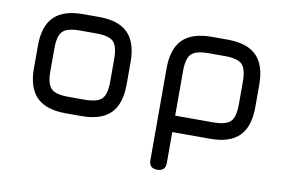

<svg xmlns="http://www.w3.org/2000/svg" viewBox="-75 -637 1441 967"><g transform="rotate(10 646.0 -153.5)"><path d="M276 0Q176.5 0 128.2 -48Q80 -96 80 -195V-311Q80 -411.5 128.2 -459.2Q176.5 -507 276 -507H358Q458 -507 506 -459Q554 -411 554 -311V-196Q554 -96.5 506 -48.2Q458 0 358 0ZM164 -195Q164 -130.5 187.5 -107.2Q211 -84 276 -84H358Q423.5 -84 446.8 -107.5Q470 -131 470 -196V-311Q470 -376.5 446.8 -399.8Q423.5 -423 358 -423H276Q232.5 -423 208.2 -413.2Q184 -403.5 174 -379.2Q164 -355 164 -311Z M738 158V-311Q738 -411.5 786.2 -459.2Q834.5 -507 934 -507H1016Q1116 -507 1164 -459Q1212 -411 1212 -311V-196Q1212 -96.5 1164 -48.2Q1116 0 1016 0H822V158Q822 200 780 200Q738 200 738 158ZM822 -84H1016Q1081.5 -84 1104.8 -107.5Q1128 -131 1128 -196V-311Q1128 -376.5 1104.8 -399.8Q1081.5 -423 1016 -423H934Q890.5 -423 866.2 -413.2Q842 -403.5 832 -379.2Q822 -355 822 -311Z"/></g></svg>

Font: Jura Light
Style: Bold
Weight: 700
Version: Version 5.104